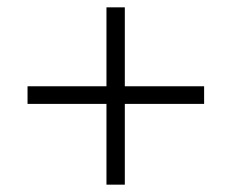

<svg xmlns="http://www.w3.org/2000/svg" viewBox="-20 -545 631 523"><path d="M55 -262V-310H270V-525H320V-310H536V-262H320V-42H270V-262Z"/></svg>

Font: Lexend ExtraLight
Style: Regular
Weight: 200
Designer: Bonnie Shaver-Troup, Thomas Jockin
Foundry: Lexend
Version: Version 1.007; ttfautohint (v1.8.3)